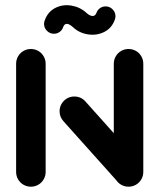

<svg xmlns="http://www.w3.org/2000/svg" viewBox="-20 -703 600 723"><path d="M96.3 0Q81.1 0 68.3 -7.4Q55.6 -14.8 48.1 -27.6Q40.7 -40.4 40.7 -55.6V-463Q40.7 -478.1 48.1 -490.9Q55.6 -503.7 68.3 -511.1Q81.1 -518.5 96.3 -518.5Q111.5 -518.5 124.3 -511.1Q137 -503.7 144.4 -490.9Q151.9 -478.1 151.9 -463V-55.6Q151.9 -40.4 144.4 -27.6Q137 -14.8 124.3 -7.4Q111.5 0 96.3 0ZM204.4 -284.1Q204.4 -299.3 211.9 -312Q219.3 -324.8 232 -332.2Q244.8 -339.6 260 -339.6Q272.2 -339.6 283 -334.8Q293.7 -330 301.5 -321.1L510 -88.1L427 -14.1L218.5 -247Q204.4 -263 204.4 -284.1ZM464.1 0Q448.9 0 436.1 -7.4Q423.3 -14.8 415.9 -27.6Q408.5 -40.4 408.5 -55.6V-463Q408.5 -478.1 415.9 -490.9Q423.3 -503.7 436.1 -511.1Q448.9 -518.5 464.1 -518.5Q479.3 -518.5 492 -511.1Q504.8 -503.7 512.2 -490.9Q519.6 -478.1 519.6 -463V-55.6Q519.6 -40.4 512.2 -27.6Q504.8 -14.8 492 -7.4Q479.3 0 464.1 0ZM377.8 -678.9Q393 -678.9 403.9 -668Q414.8 -657 414.8 -641.9Q414.8 -635.2 412.6 -629.6Q401.5 -597.4 373.1 -583Q344.8 -568.5 311.7 -573.5Q278.5 -578.5 255.2 -600.4Q246.3 -608.5 239.1 -611.5Q231.9 -614.4 226.3 -611.9Q220.7 -609.3 217.8 -600.7Q214.1 -589.6 204.6 -582.8Q195.2 -575.9 183 -575.9Q167.8 -575.9 156.9 -586.9Q145.9 -597.8 145.9 -613Q145.9 -619.6 148.1 -625.2Q159.6 -658.5 188 -673Q216.3 -687.4 249.1 -681.9Q281.9 -676.3 305.6 -654.4Q313.7 -647 321.1 -644.3Q328.5 -641.5 334.3 -643.9Q340 -646.3 343 -654.1Q346.7 -665.2 356.1 -672Q365.6 -678.9 377.8 -678.9Z"/></svg>

Font: 26F Galaxy Sans
Style: Regular
Weight: 400
Designer: C₂₉H₂₅N₃O₅
Version: Version 1.100;FEAKit 1.0